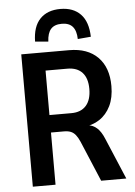

<svg xmlns="http://www.w3.org/2000/svg" viewBox="-61 -973 716 1019"><g transform="rotate(-5 297.0 -463.5)"><path d="M72 0V-705H327Q425 -705 479.5 -650Q534 -595 534 -496Q534 -434 512.5 -390Q491 -346 453 -321Q415 -296 364 -292L369 -300L392 -299Q418 -297 439.5 -278Q461 -259 477 -220L570 0H436L345 -216Q335 -239 324 -252.5Q313 -266 298.5 -272Q284 -278 262 -278H193V0ZM193 -371H310Q361 -371 388.5 -402Q416 -433 416 -491Q416 -548 388.5 -578Q361 -608 309 -608H193ZM221 -760 151 -766Q152 -846 191 -886.5Q230 -927 299 -927Q368 -927 407 -886.5Q446 -846 448 -766L378 -760Q377 -804 358 -826Q339 -848 300 -848Q261 -848 242 -826.5Q223 -805 221 -760Z"/></g></svg>

Font: Nunito Sans 10pt Condensed
Style: Bold
Weight: 700
Width: 3
Designer: Vernon Adams
Foundry: Vernon Adams
Version: Version 3.101;gftools[0.9.27]